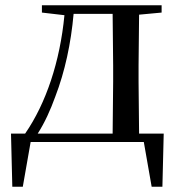

<svg xmlns="http://www.w3.org/2000/svg" viewBox="-20 -542 684 733"><path d="M140 -494 226 -484C209 -307 156 -148 76 -32H22L27 171H67L97 0H529L559 171H600L605 -32H511L509 -230V-292L511 -486L597 -494V-522H140ZM410 -32H124C151 -74 173 -123 191 -173C228 -269 251 -377 261 -489H410L412 -292V-230Z"/></svg>

Font: Source Han Serif CN Medium
Style: Regular
Weight: 500
Designer: Ryoko NISHIZUKA 西塚涼子 (kana & ideographs); Frank Grießhammer (Latin, Greek & Cyrillic); Wenlong ZHANG 张文龙 (bopomofo); San
Foundry: Adobe
Version: Version 2.002;hotconv 1.1.0;makeotfexe 2.6.0